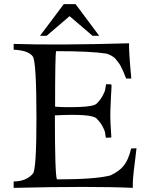

<svg xmlns="http://www.w3.org/2000/svg" viewBox="-20 -905 705 927"><path d="M639 -189Q636 -162 632 -129.5Q628 -97 626 -82Q624 -67 622.5 -45Q621 -23 621 2Q423 -7 46 2V-29Q107 -29 139 -67Q156 -86 156 -337Q156 -609 138 -633Q116 -662 46 -665V-693Q253 -686 603 -696Q602 -652 614 -526H589Q582 -545 575 -560.5Q568 -576 562.5 -586.5Q557 -597 549 -606.5Q541 -616 538 -620.5Q535 -625 526.5 -630.5Q518 -636 516.5 -637Q515 -638 505 -642L495 -646Q420 -658 251 -658Q246 -645 246 -390Q294 -386 363.5 -388.5Q433 -391 447 -405Q466 -424 476 -443.5Q486 -463 487.5 -470Q489 -477 492 -498Q513 -499 518 -497Q519 -489 518 -478Q517 -467 515.5 -432.5Q514 -398 513 -373Q512 -344 513.5 -311Q515 -278 516.5 -260Q518 -242 517 -241L491 -240Q488 -261 486.5 -268.5Q485 -276 475 -295Q465 -314 446 -333Q423 -357 245 -348Q245 -58 255 -39Q440 -39 513 -58Q555 -78 574 -101Q601 -133 613 -188ZM459 -732H427L316 -827L205 -732H173L288 -885H345Z"/></svg>

Font: GFS Artemisia
Style: Regular
Weight: 400
Designer: Takis Katsoulidis and George D. Matthiopoulos
Foundry: Takis Katsoulidis and George D. Matthiopoulos
Version: Version 1.0